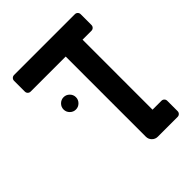

<svg xmlns="http://www.w3.org/2000/svg" viewBox="-205 -703 966 966"><g transform="rotate(-45 277.5 -220.5)"><path d="M310 102V-468H61Q52 -468 46 -474Q40 -480 40 -489V-565Q40 -574 46 -580Q52 -586 61 -586H493Q502 -586 508 -580Q514 -574 514 -565V-489Q514 -480 508 -474Q502 -468 493 -468H430V30H493Q502 30 508 36Q514 42 514 51V124Q514 133 508 139Q502 145 493 145H353Q335 145 322.5 132.5Q310 120 310 102ZM114 -287Q114 -305 127 -318Q140 -331 158 -331Q176 -331 189 -318Q202 -305 202 -287Q202 -269 189 -256Q176 -243 158 -243Q140 -243 127 -256Q114 -269 114 -287Z"/></g></svg>

Font: Miriam Libre
Style: Bold
Weight: 700
Designer: Michal Sahar
Foundry: Hagilda
Version: Version 1.001